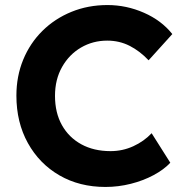

<svg xmlns="http://www.w3.org/2000/svg" viewBox="-20 -731 729 761"><path d="M398 10Q295 10 215.5 -36Q136 -82 90.5 -164Q45 -246 45 -352Q45 -429 72 -494.5Q99 -560 148 -608.5Q197 -657 263 -684Q329 -711 406 -711Q481 -711 550.5 -680.5Q620 -650 663 -596L569 -492Q534 -529 493.5 -549.5Q453 -570 405 -570Q348 -570 301 -542.5Q254 -515 226 -465.5Q198 -416 198 -351Q198 -284 225.5 -235Q253 -186 302.5 -159Q352 -132 418 -132Q466 -132 508.5 -151.5Q551 -171 581 -203L655 -86Q630 -59 589 -37Q548 -15 498.5 -2.5Q449 10 398 10Z"/></svg>

Font: Lexend Deca SemiBold
Style: Regular
Weight: 600
Designer: Bonnie Shaver-Troup, Thomas Jockin
Foundry: Lexend
Version: Version 1.008; ttfautohint (v1.8.4.7-5d5b)